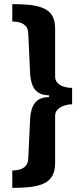

<svg xmlns="http://www.w3.org/2000/svg" viewBox="-20 -756 407 937"><path d="M40 -736Q93 -736 132.5 -731Q172 -726 198 -713Q224 -700 236.5 -676.5Q249 -653 249 -616V-383Q249 -363 261.5 -350.5Q274 -338 293 -332.5Q312 -327 332 -327V-247Q313 -247 294 -241Q275 -235 262 -222.5Q249 -210 249 -190V40Q249 77 236 101Q223 125 197 138Q171 151 132 156Q93 161 40 161V76Q58 76 75.5 71.5Q93 67 105 54Q117 41 118 17L127 -178Q130 -228 151.5 -255Q173 -282 219 -282V-291Q188 -291 168 -303.5Q148 -316 138.5 -340Q129 -364 127 -396L118 -592Q117 -617 105 -629.5Q93 -642 75.5 -646.5Q58 -651 40 -651Z"/></svg>

Font: Archivo ExtraCondensed ExtraBold
Style: Regular
Weight: 800
Width: 2
Designer: Hector Gatti
Foundry: Omnibus-Type
Version: Version 2.001